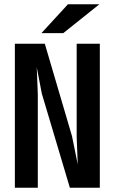

<svg xmlns="http://www.w3.org/2000/svg" viewBox="-20 -900 540 904"><path d="M309 -16 177 -459 153 -583 158 -457V-16H50V-694H191L319 -259L346 -126L341 -257V-694H450V-16ZM300 -880H448L278 -744H175Z"/></svg>

Font: D2Coding ligature
Style: Bold
Weight: 700
Monospace: yes
Designer: Yong-Rak Park; Jeong-Hwan Yoon; Sang-Min Lee;
Foundry: NHN Corporation
Version: Version 1.3.2; Build 20180524